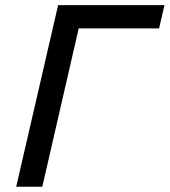

<svg xmlns="http://www.w3.org/2000/svg" viewBox="-20 -709 644 729"><path d="M41.5 0 200.7 -689.5H604.5L584 -601.1H278.8L140.6 0Z"/></svg>

Font: HK Grotesk Medium Italic
Style: Regular
Weight: 500
Italic angle: -13°
Designer: Alfredo Marco Pradil and Stefan Peev
Foundry: Hanken Design Co.
Version: Version 1.000;PS 001.000;hotconv 1.0.88;makeotf.lib2.5.64775